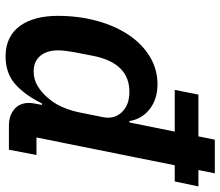

<svg xmlns="http://www.w3.org/2000/svg" viewBox="-71 -709 792 690"><g transform="rotate(90 325.0 -364.0)"><path d="M432 0Q396 0 373 -19Q350 -38 350 -72Q350 -80 351.5 -89Q353 -98 354 -103L357 -119H352Q320 -55 281 -21.5Q242 12 182 12Q146 12 118.5 -1.5Q91 -15 73 -40Q55 -65 46 -99Q37 -133 37 -175Q37 -251 55 -316.5Q73 -382 105.5 -430.5Q138 -479 183.5 -506.5Q229 -534 283 -534Q336 -534 372 -506Q408 -478 415 -433H420L453 -596H303L320 -681H470L482 -740H603L591 -681H650L632 -596H574L474 -99H537L518 0ZM237 -89Q266 -89 289.5 -103.5Q313 -118 330 -138Q350 -160 363 -188.5Q376 -217 383 -249L401 -338Q409 -378 383.5 -405.5Q358 -433 310 -433Q207 -433 181 -304L167 -232Q165 -221 163 -205Q161 -189 161 -177Q161 -137 180.5 -113Q200 -89 237 -89Z"/></g></svg>

Font: IBM Plex Sans SmBld
Style: Italic
Weight: 600
Italic angle: -11°
Designer: Mike Abbink, Paul van der Laan, Pieter van Rosmalen
Foundry: Bold Monday
Version: Version 3.005